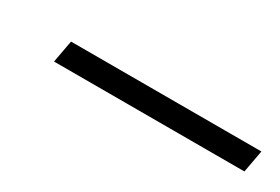

<svg xmlns="http://www.w3.org/2000/svg" viewBox="-11 -751 412 283"><g transform="rotate(30 195.5 -609.0)"><path d="M60 -590 67 -628H391L384 -590Z"/></g></svg>

Font: DM Sans 28pt ExtraLight
Style: Italic
Weight: 250
Italic angle: -10°
Version: Version 4.004;gftools[0.9.30]